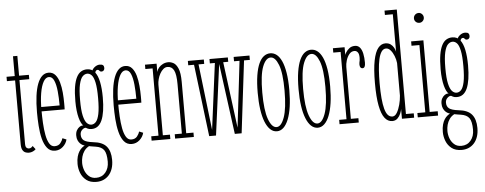

<svg xmlns="http://www.w3.org/2000/svg" viewBox="-59 -910 3329 1318"><g transform="rotate(-5 1605.5 -250.5)"><path d="M111 9Q99 9 87.2 4.2Q75.5 -0.5 67.8 -14Q60 -27.5 60 -54.5V-493.5H3.5V-523.5H60Q60 -543.5 60 -568Q60 -592.5 60 -616.8Q60 -641 60 -660H90V-523.5H157.5V-493.5H90V-54.5Q90 -33 97.8 -26.5Q105.5 -20 113.5 -20Q124 -20 130.5 -24.8Q137 -29.5 141 -34.5L159 -11Q152.5 -3.5 139.2 2.8Q126 9 111 9Z M291.5 11Q258 11 237.8 -14.2Q217.5 -39.5 207.2 -80.2Q197 -121 193.8 -169Q190.5 -217 190.5 -262.5Q190.5 -325.5 197 -374.8Q203.5 -424 216.5 -457.8Q229.5 -491.5 248.5 -509Q267.5 -526.5 292.5 -526.5Q321.5 -526.5 339.2 -506Q357 -485.5 366.2 -452.8Q375.5 -420 378.8 -381.8Q382 -343.5 382 -308Q382 -297 382 -286.5Q382 -276 381.5 -266H216V-296H349.5Q349.5 -348 345 -393.8Q340.5 -439.5 328.2 -468Q316 -496.5 292.5 -496.5Q270.5 -496.5 254.8 -468.5Q239 -440.5 230.8 -391.2Q222.5 -342 222.5 -278Q222.5 -231.5 225 -185.8Q227.5 -140 234.5 -102.5Q241.5 -65 255.2 -42.5Q269 -20 291.5 -20Q318 -20 331.5 -37.2Q345 -54.5 349 -70L376 -59Q369 -30.5 345.8 -9.8Q322.5 11 291.5 11Z M556 249Q513.5 249 487.2 228.8Q461 208.5 449 177.8Q437 147 437 115.5Q437 85.5 443 64.2Q449 43 458.2 28.8Q467.5 14.5 478 6Q488.5 -2.5 497 -6.5Q492 -7.5 483.5 -11.8Q475 -16 466.2 -24.5Q457.5 -33 451.2 -46.8Q445 -60.5 445 -80Q445 -101 453.2 -115.5Q461.5 -130 472.8 -137.5Q484 -145 493 -145Q494.5 -145 496.8 -145Q499 -145 499.5 -144.5Q492 -151 484.8 -165.2Q477.5 -179.5 471.8 -201Q466 -222.5 462.8 -251Q459.5 -279.5 459.5 -314.5Q459.5 -374 466.2 -414.5Q473 -455 485.8 -479.8Q498.5 -504.5 516.8 -515.5Q535 -526.5 558 -526.5Q591 -526.5 611 -501.8Q631 -477 640.2 -432Q649.5 -387 649.5 -325.5Q649.5 -272.5 643.5 -233Q637.5 -193.5 625.8 -167.2Q614 -141 596.2 -128.2Q578.5 -115.5 555 -115.5Q536.5 -115.5 527.2 -120.8Q518 -126 517 -126.5Q516.5 -127 515.5 -127.2Q514.5 -127.5 512.5 -127.5Q501 -127.5 488.5 -115Q476 -102.5 476 -83.5Q476 -57 493.2 -43.5Q510.5 -30 557 -24.5Q621 -18 648.5 15Q676 48 676 108Q676 142 667 168.2Q658 194.5 641.8 212.5Q625.5 230.5 603.8 239.8Q582 249 556 249ZM556 221Q596 221 620.5 192Q645 163 645 117.5Q645 61 628.2 37.2Q611.5 13.5 570.5 7.5Q560 6 551 4.5Q542 3 535.5 1.8Q529 0.5 526 0Q505 11.5 492.5 29.5Q480 47.5 474.5 68.5Q469 89.5 469 111Q469 136.5 478.2 161.8Q487.5 187 506.8 204Q526 221 556 221ZM555 -145.5Q572.5 -145.5 586.5 -160.2Q600.5 -175 608.8 -213.8Q617 -252.5 617 -323.5Q617 -393 609 -430.2Q601 -467.5 587.5 -482Q574 -496.5 557 -496.5Q540 -496.5 525.2 -482Q510.5 -467.5 501.5 -429.2Q492.5 -391 492.5 -320Q492.5 -250.5 501.2 -212.8Q510 -175 524.2 -160.2Q538.5 -145.5 555 -145.5ZM589.5 -498Q593 -522 611 -536.5Q629 -551 647.5 -551Q664 -551 670.8 -544.5Q677.5 -538 677.5 -525.5Q677.5 -516 672 -509.2Q666.5 -502.5 656.5 -502.5Q649.5 -502.5 645.8 -506Q642 -509.5 639 -513Q636 -516.5 629.5 -516.5Q622.5 -516.5 617.8 -510.2Q613 -504 613 -495.5Z M820 11Q786.5 11 766.2 -14.2Q746 -39.5 735.8 -80.2Q725.5 -121 722.2 -169Q719 -217 719 -262.5Q719 -325.5 725.5 -374.8Q732 -424 745 -457.8Q758 -491.5 777 -509Q796 -526.5 821 -526.5Q850 -526.5 867.8 -506Q885.5 -485.5 894.8 -452.8Q904 -420 907.2 -381.8Q910.5 -343.5 910.5 -308Q910.5 -297 910.5 -286.5Q910.5 -276 910 -266H744.5V-296H878Q878 -348 873.5 -393.8Q869 -439.5 856.8 -468Q844.5 -496.5 821 -496.5Q799 -496.5 783.2 -468.5Q767.5 -440.5 759.2 -391.2Q751 -342 751 -278Q751 -231.5 753.5 -185.8Q756 -140 763 -102.5Q770 -65 783.8 -42.5Q797.5 -20 820 -20Q846.5 -20 860 -37.2Q873.5 -54.5 877.5 -70L904.5 -59Q897.5 -30.5 874.2 -9.8Q851 11 820 11Z M957.5 0V-30H1007.5V-493.5H957.5V-523.5H1037.5V-466.5Q1041 -482 1052.5 -495.8Q1064 -509.5 1081.2 -518Q1098.5 -526.5 1118.5 -526.5Q1135 -526.5 1153.5 -516.8Q1172 -507 1185.2 -476.5Q1198.5 -446 1198.5 -383.5V-30H1248.5V0H1119.5V-30H1168.5V-370Q1168.5 -438.5 1154 -466.5Q1139.5 -494.5 1109.5 -494.5Q1094 -494.5 1080.8 -483.2Q1067.5 -472 1057.8 -454.2Q1048 -436.5 1042.8 -416.5Q1037.5 -396.5 1037.5 -379V-30H1086.5V0Z M1530.5 3.5 1464 -493.5H1415.5V-523.5H1528.5V-493.5H1494L1553 -37.5L1606.5 -493.5H1568.5V-523.5H1677.5V-493.5H1637.5L1577.5 3.5ZM1354 3.5 1293 -493.5H1253V-523.5H1363V-493.5H1324L1377.5 -37.5L1436.5 -493.5H1402V-523.5H1513V-493.5H1466.5L1401 3.5Z M1820.5 11Q1795 11 1774.8 -8Q1754.5 -27 1740.2 -62.8Q1726 -98.5 1718.8 -149.2Q1711.5 -200 1711.5 -263.5Q1711.5 -333 1719.5 -383Q1727.5 -433 1742 -464.8Q1756.5 -496.5 1776.5 -511.5Q1796.5 -526.5 1820.5 -526.5Q1844 -526.5 1863.8 -511.5Q1883.5 -496.5 1898.2 -464.8Q1913 -433 1921.2 -383Q1929.5 -333 1929.5 -263.5Q1929.5 -200 1922 -149.2Q1914.5 -98.5 1900.2 -62.8Q1886 -27 1865.8 -8Q1845.5 11 1820.5 11ZM1820.5 -18Q1852.5 -18 1874.5 -79Q1896.5 -140 1896.5 -263.5Q1896.5 -384.5 1874.5 -441Q1852.5 -497.5 1820.5 -497.5Q1787.5 -497.5 1765.2 -441Q1743 -384.5 1743 -263.5Q1743 -140 1765.2 -79Q1787.5 -18 1820.5 -18Z M2102 11Q2076.5 11 2056.2 -8Q2036 -27 2021.8 -62.8Q2007.5 -98.5 2000.2 -149.2Q1993 -200 1993 -263.5Q1993 -333 2001 -383Q2009 -433 2023.5 -464.8Q2038 -496.5 2058 -511.5Q2078 -526.5 2102 -526.5Q2125.5 -526.5 2145.2 -511.5Q2165 -496.5 2179.8 -464.8Q2194.5 -433 2202.8 -383Q2211 -333 2211 -263.5Q2211 -200 2203.5 -149.2Q2196 -98.5 2181.8 -62.8Q2167.5 -27 2147.2 -8Q2127 11 2102 11ZM2102 -18Q2134 -18 2156 -79Q2178 -140 2178 -263.5Q2178 -384.5 2156 -441Q2134 -497.5 2102 -497.5Q2069 -497.5 2046.8 -441Q2024.5 -384.5 2024.5 -263.5Q2024.5 -140 2046.8 -79Q2069 -18 2102 -18Z M2252.5 0V-30H2303V-493.5H2252.5V-523.5H2333V-470Q2333.5 -474.5 2341.8 -488.2Q2350 -502 2365.5 -514.2Q2381 -526.5 2404 -526.5Q2425.5 -526.5 2438.5 -510.8Q2451.5 -495 2457.2 -467.8Q2463 -440.5 2463 -405.5Q2463 -387 2458 -378Q2453 -369 2443 -369Q2434.5 -369 2429.2 -376Q2424 -383 2424 -398Q2424 -406 2425.5 -411.2Q2427 -416.5 2428.2 -423.8Q2429.5 -431 2429.5 -443.5Q2429.5 -469.5 2420.2 -480.8Q2411 -492 2398 -492Q2376.5 -492 2362 -474.2Q2347.5 -456.5 2340.2 -432Q2333 -407.5 2333 -387.5V-30H2385V0Z M2615.5 10Q2585 10 2563.5 -17.5Q2542 -45 2530.5 -104.2Q2519 -163.5 2519 -259Q2519 -356.5 2530.8 -415Q2542.5 -473.5 2563.8 -499.5Q2585 -525.5 2613.5 -525.5Q2635.5 -525.5 2649.8 -515Q2664 -504.5 2672 -489.8Q2680 -475 2682.5 -462V-720H2628V-750H2712.5V-30H2766.5V0H2682.5V-67.5Q2681 -54.5 2673.2 -36Q2665.5 -17.5 2651.5 -3.8Q2637.5 10 2615.5 10ZM2619 -21Q2637 -21 2650.2 -43Q2663.5 -65 2672 -97Q2680.5 -129 2682.5 -159V-383.5Q2680 -408.5 2670.2 -433Q2660.5 -457.5 2646.2 -473.8Q2632 -490 2615.5 -490Q2596.5 -490 2584 -471.8Q2571.5 -453.5 2564.2 -421.2Q2557 -389 2554 -346.8Q2551 -304.5 2551 -256.5Q2551 -196.5 2555 -152.2Q2559 -108 2567 -78.8Q2575 -49.5 2588 -35.2Q2601 -21 2619 -21Z M2791.5 0V-30H2846V-493.5H2791.5V-523.5H2876V-30H2931.5V0ZM2859.5 -645.5Q2844.5 -645.5 2834.5 -655.2Q2824.5 -665 2824.5 -679Q2824.5 -693.5 2834.5 -703.5Q2844.5 -713.5 2859.5 -713.5Q2872.5 -713.5 2882.5 -703.5Q2892.5 -693.5 2892.5 -679Q2892.5 -665 2882.5 -655.2Q2872.5 -645.5 2859.5 -645.5Z M3073 249Q3030.5 249 3004.2 228.8Q2978 208.5 2966 177.8Q2954 147 2954 115.5Q2954 85.5 2960 64.2Q2966 43 2975.2 28.8Q2984.5 14.5 2995 6Q3005.5 -2.5 3014 -6.5Q3009 -7.5 3000.5 -11.8Q2992 -16 2983.2 -24.5Q2974.5 -33 2968.2 -46.8Q2962 -60.5 2962 -80Q2962 -101 2970.2 -115.5Q2978.5 -130 2989.8 -137.5Q3001 -145 3010 -145Q3011.5 -145 3013.8 -145Q3016 -145 3016.5 -144.5Q3009 -151 3001.8 -165.2Q2994.5 -179.5 2988.8 -201Q2983 -222.5 2979.8 -251Q2976.5 -279.5 2976.5 -314.5Q2976.5 -374 2983.2 -414.5Q2990 -455 3002.8 -479.8Q3015.5 -504.5 3033.8 -515.5Q3052 -526.5 3075 -526.5Q3108 -526.5 3128 -501.8Q3148 -477 3157.2 -432Q3166.5 -387 3166.5 -325.5Q3166.5 -272.5 3160.5 -233Q3154.5 -193.5 3142.8 -167.2Q3131 -141 3113.2 -128.2Q3095.5 -115.5 3072 -115.5Q3053.5 -115.5 3044.2 -120.8Q3035 -126 3034 -126.5Q3033.5 -127 3032.5 -127.2Q3031.5 -127.5 3029.5 -127.5Q3018 -127.5 3005.5 -115Q2993 -102.5 2993 -83.5Q2993 -57 3010.2 -43.5Q3027.5 -30 3074 -24.5Q3138 -18 3165.5 15Q3193 48 3193 108Q3193 142 3184 168.2Q3175 194.5 3158.8 212.5Q3142.5 230.5 3120.8 239.8Q3099 249 3073 249ZM3073 221Q3113 221 3137.5 192Q3162 163 3162 117.5Q3162 61 3145.2 37.2Q3128.5 13.5 3087.5 7.5Q3077 6 3068 4.5Q3059 3 3052.5 1.8Q3046 0.5 3043 0Q3022 11.5 3009.5 29.5Q2997 47.5 2991.5 68.5Q2986 89.5 2986 111Q2986 136.5 2995.2 161.8Q3004.5 187 3023.8 204Q3043 221 3073 221ZM3072 -145.5Q3089.5 -145.5 3103.5 -160.2Q3117.5 -175 3125.8 -213.8Q3134 -252.5 3134 -323.5Q3134 -393 3126 -430.2Q3118 -467.5 3104.5 -482Q3091 -496.5 3074 -496.5Q3057 -496.5 3042.2 -482Q3027.5 -467.5 3018.5 -429.2Q3009.5 -391 3009.5 -320Q3009.5 -250.5 3018.2 -212.8Q3027 -175 3041.2 -160.2Q3055.5 -145.5 3072 -145.5ZM3106.5 -498Q3110 -522 3128 -536.5Q3146 -551 3164.5 -551Q3181 -551 3187.8 -544.5Q3194.5 -538 3194.5 -525.5Q3194.5 -516 3189 -509.2Q3183.5 -502.5 3173.5 -502.5Q3166.5 -502.5 3162.8 -506Q3159 -509.5 3156 -513Q3153 -516.5 3146.5 -516.5Q3139.5 -516.5 3134.8 -510.2Q3130 -504 3130 -495.5Z"/></g></svg>

Font: Imbue Thin 10pt Thin
Style: Regular
Weight: 250
Version: Version 1.102